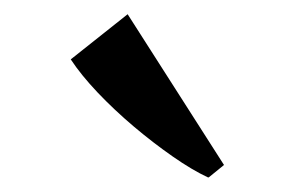

<svg xmlns="http://www.w3.org/2000/svg" viewBox="-20 -831 414 270"><path d="M272.5 -581.5Q250 -592 222.8 -611Q195.5 -630 168 -653.2Q140.5 -676.5 117.2 -701Q94 -725.5 79.5 -747.5L159.5 -811L295 -599L273.5 -581.5Z"/></svg>

Font: Merriweather 120pt SemiBold
Style: Regular
Weight: 600
Version: Version 2.100